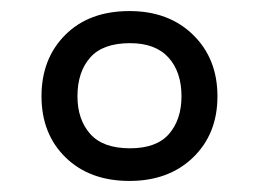

<svg xmlns="http://www.w3.org/2000/svg" viewBox="-20 -744 468 347"><path d="M214 -417Q142 -417 98.5 -459.5Q55 -502 55 -570Q55 -638 98 -681Q141 -724 214 -724Q285 -724 329 -681Q373 -638 373 -570Q373 -502 329 -459.5Q285 -417 214 -417ZM215 -476Q263 -476 285.5 -502Q308 -528 308 -570Q308 -614 284.5 -640Q261 -666 215 -666Q166 -666 143 -640Q120 -614 120 -570Q120 -528 143 -502Q166 -476 215 -476Z"/></svg>

Font: Noto Sans Old North Arabian
Style: Regular
Weight: 400
Designer: Monotype Design Team
Foundry: Monotype Imaging Inc.
Version: Version 2.001; ttfautohint (v1.8.4.7-5d5b)